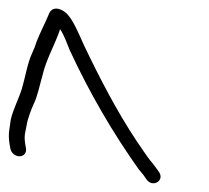

<svg xmlns="http://www.w3.org/2000/svg" viewBox="-27 -661 481 441"><path d="M32.7 -320 31 -330C27.5 -351.2 31.7 -357.9 34.5 -375C36.2 -387.7 45.6 -411.7 49.9 -421C59.2 -439.7 63.7 -464 70.1 -486C79.5 -526.6 98.4 -556 111.1 -594C120.3 -580.1 127.4 -560.2 133.1 -546C178.3 -447.9 233.5 -353.7 291.7 -272C299.2 -263.8 303.7 -257.7 309.5 -249C323 -228.9 353 -246 337.5 -267C331 -275.8 326.7 -282.4 318.4 -292C308.2 -304.8 297.3 -322.3 286.9 -337C242.4 -403.7 202.9 -479.7 166.4 -556C156 -578.6 143.7 -609.7 129.7 -626C120.4 -638.2 96.9 -650 86.7 -632C78.2 -610.8 65.4 -586.9 56.9 -565L52.9 -553C51 -548.3 48.8 -543.3 46.4 -538C35.7 -514.7 30.8 -482.2 23 -456.5C16.6 -435.4 2.8 -409.3 -2.3 -386C-4.4 -366.4 -9.2 -355.2 -5 -330L-3.3 -320C-1.6 -309.9 7.9 -302 17.7 -302C27.5 -302 34.4 -309.9 32.7 -320Z"/></svg>

Font: CiSf OpenHand
Style: OpObl
Weight: 400
Foundry: Cannot Into Space Fonts
Version: Version 0.7892